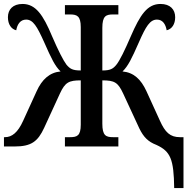

<svg xmlns="http://www.w3.org/2000/svg" viewBox="-20 -740 964 970"><path d="M860 210H907V-47H889C839 -47 814 -72 788 -130L720 -279C692 -340 655 -374 599 -379C627 -406 645 -443 682 -527C717 -607 738 -641 773 -641C803 -641 817 -616 822 -587C848 -593 865 -617 865 -653C865 -692 840 -720 791 -720C724 -720 688 -665 641 -557C610 -485 585 -434 568 -413C551 -392 537 -384 497 -384V-599C497 -659 515 -667 551 -667H578V-714H308V-667H334C369 -667 388 -659 388 -603V-384C347 -384 334 -392 316 -413C300 -434 274 -485 243 -557C198 -665 160 -720 94 -720C45 -720 20 -692 20 -653C20 -617 37 -593 62 -587C67 -616 82 -641 112 -641C147 -641 167 -607 203 -527C240 -443 258 -406 286 -379C231 -374 192 -339 165 -279L97 -130C70 -70 40 -47 5 -47H0V0H54C138 0 171 -25 203 -94L283 -268C309 -324 328 -334 388 -334V-110C388 -54 369 -47 334 -47H308V0H578V-47H551C515 -47 497 -55 497 -115V-334C558 -334 576 -324 602 -268L684 -91C705 -48 728 -24 770 -8C842 25 858 65 860 210Z"/></svg>

Font: Noto Serif Condensed Semi
Style: Regular
Weight: 600
Width: 3
Designer: Monotype Design Team
Foundry: Monotype Imaging Inc.
Version: Version 1.002